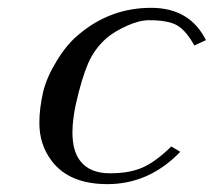

<svg xmlns="http://www.w3.org/2000/svg" viewBox="-20 -463 549 493"><path d="M442.9 -73.2Q362.8 9.8 255.9 9.8Q157.7 9.8 112.8 -49.8Q80.6 -91.8 81.1 -148.9Q81.1 -184.1 90.8 -227.1Q99.6 -264.2 126.2 -307.6Q152.8 -351.1 184.1 -376Q264.2 -442.9 368.2 -442.9Q467.3 -442.9 508.8 -359.9L479 -346.2Q458 -384.3 435.1 -397.7Q412.1 -411.1 362.8 -411.1Q337.9 -411.1 306.4 -397Q274.9 -382.8 254.9 -366.2Q222.7 -338.4 206.3 -300.3Q189.9 -262.2 174.8 -195.8Q166 -154.8 166 -123Q166 -75.2 186 -49.8Q210.9 -17.6 263.2 -18.1Q313 -18.1 346.4 -33Q379.9 -47.9 419.9 -86.9Z"/></svg>

Font: Linux Libertine
Style: Italic
Weight: 400
Italic angle: -12°
Designer: Philipp H. Poll
Foundry: Philipp H. Poll
Version: Version 5.1.6 ; ttfautohint (v0.9)